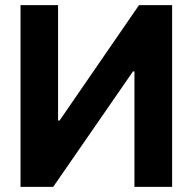

<svg xmlns="http://www.w3.org/2000/svg" viewBox="-20 -727 749 747"><path d="M205.9 -707V-258.1H211.8L520.8 -707H649.6V0H503.1V-449.1H497.4L187 0H59.9V-707Z"/></svg>

Font: WEMIX Pretendard Variable
Style: Regular
Weight: 400
Designer: Base glyphs from Inter by Rasmus Andersson; Hangeul glyphs from Noto Sans CJK(Source Han Sans) by Jang Soo-young and Kan
Foundry: Kil Hyung-jin
Version: Version 1.000;Glyphs 3.2 (3208)